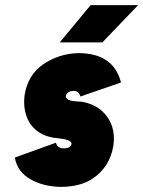

<svg xmlns="http://www.w3.org/2000/svg" viewBox="-20 -720 561 752"><path d="M214 -554H381L521 -700H335ZM454 -397Q439 -454 399 -482Q357 -512 286 -512Q211 -510 149 -468Q88 -426 76 -345Q69 -285 96 -239Q110 -217 132.5 -202Q155 -187 187 -181Q190 -180 194.5 -180Q199 -180 204 -179Q260 -173 260 -158Q260 -149 252 -144Q244 -139 229 -139Q205 -139 199 -161L38 -103Q48 -47 99 -18Q148 10 215 12Q294 12 342 -20Q410 -65 424 -149Q436 -231 382 -283Q351 -312 303 -321Q301 -322 295 -322Q289 -322 278 -323Q238 -326 238 -343Q238 -352 247 -358Q256 -364 268 -364Q278 -364 285 -359Q292 -353 295 -342Z"/></svg>

Font: Unageo
Style: Black-Italic
Weight: 900
Designer: Richard Sepsi
Foundry: Richard Sepsi
Version: Version 2.000